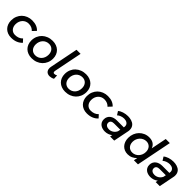

<svg xmlns="http://www.w3.org/2000/svg" viewBox="372 -2265 3793 3793"><g transform="rotate(45 2268.5 -368.5)"><path d="M268 4Q213.5 4 168.8 -13.5Q124 -31 92.2 -63Q60.5 -95 43.2 -139.5Q26 -184 26 -238Q26 -303.5 48.5 -358Q71 -412.5 110.8 -451.8Q150.5 -491 205 -513Q259.5 -535 323 -535Q394.5 -535 447.8 -513.5Q501 -492 534 -453L464 -379Q439 -407.5 402.8 -423.8Q366.5 -440 318 -440Q280.5 -440 248.2 -425.8Q216 -411.5 192 -385.8Q168 -360 154.5 -324.5Q141 -289 141 -246Q141 -211 151.2 -182.2Q161.5 -153.5 180.2 -132.8Q199 -112 225 -100.5Q251 -89 283 -89Q333.5 -89 375 -105.2Q416.5 -121.5 446 -154L504 -91Q463.5 -45.5 404.2 -20.8Q345 4 268 4Z M895 -535Q952.5 -535 999.2 -517.2Q1046 -499.5 1079 -467.5Q1112 -435.5 1130 -390.8Q1148 -346 1148 -292Q1148 -227 1124.8 -172.5Q1101.5 -118 1060.5 -78.8Q1019.5 -39.5 963.2 -17.8Q907 4 841 4Q783.5 4 737 -13.8Q690.5 -31.5 657.5 -63.8Q624.5 -96 606.8 -140.8Q589 -185.5 589 -240Q589 -305 612 -359.2Q635 -413.5 676 -452.5Q717 -491.5 773 -513.2Q829 -535 895 -535ZM886 -442Q847.5 -442 814.2 -427.5Q781 -413 756.8 -386.8Q732.5 -360.5 718.8 -324.2Q705 -288 705 -245Q705 -210 715.2 -180.8Q725.5 -151.5 744.5 -130.8Q763.5 -110 790.2 -98.5Q817 -87 850 -87Q888.5 -87 921.8 -101.5Q955 -116 979.2 -142Q1003.5 -168 1017.2 -204.2Q1031 -240.5 1031 -284Q1031 -319 1020.8 -348Q1010.5 -377 991.5 -398Q972.5 -419 945.8 -430.5Q919 -442 886 -442Z M1350.5 -742H1464.5L1346.5 -152Q1340.5 -119.5 1349.2 -106.8Q1358 -94 1377.5 -94Q1392.5 -94 1406.8 -99.2Q1421 -104.5 1437.5 -113L1441.5 -22Q1413.5 -7.5 1387.5 -1.2Q1361.5 5 1340.5 5Q1311.5 5 1288 -5.5Q1264.5 -16 1249.8 -35.8Q1235 -55.5 1230 -84Q1225 -112.5 1232.5 -149Z M1829 -535Q1886.5 -535 1933.2 -517.2Q1980 -499.5 2013 -467.5Q2046 -435.5 2064 -390.8Q2082 -346 2082 -292Q2082 -227 2058.8 -172.5Q2035.5 -118 1994.5 -78.8Q1953.5 -39.5 1897.2 -17.8Q1841 4 1775 4Q1717.5 4 1671 -13.8Q1624.5 -31.5 1591.5 -63.8Q1558.5 -96 1540.8 -140.8Q1523 -185.5 1523 -240Q1523 -305 1546 -359.2Q1569 -413.5 1610 -452.5Q1651 -491.5 1707 -513.2Q1763 -535 1829 -535ZM1820 -442Q1781.5 -442 1748.2 -427.5Q1715 -413 1690.8 -386.8Q1666.5 -360.5 1652.8 -324.2Q1639 -288 1639 -245Q1639 -210 1649.2 -180.8Q1659.5 -151.5 1678.5 -130.8Q1697.5 -110 1724.2 -98.5Q1751 -87 1784 -87Q1822.5 -87 1855.8 -101.5Q1889 -116 1913.2 -142Q1937.5 -168 1951.2 -204.2Q1965 -240.5 1965 -284Q1965 -319 1954.8 -348Q1944.5 -377 1925.5 -398Q1906.5 -419 1879.8 -430.5Q1853 -442 1820 -442Z M2383 4Q2328.5 4 2283.8 -13.5Q2239 -31 2207.2 -63Q2175.5 -95 2158.2 -139.5Q2141 -184 2141 -238Q2141 -303.5 2163.5 -358Q2186 -412.5 2225.8 -451.8Q2265.5 -491 2320 -513Q2374.5 -535 2438 -535Q2509.5 -535 2562.8 -513.5Q2616 -492 2649 -453L2579 -379Q2554 -407.5 2517.8 -423.8Q2481.5 -440 2433 -440Q2395.5 -440 2363.2 -425.8Q2331 -411.5 2307 -385.8Q2283 -360 2269.5 -324.5Q2256 -289 2256 -246Q2256 -211 2266.2 -182.2Q2276.5 -153.5 2295.2 -132.8Q2314 -112 2340 -100.5Q2366 -89 2398 -89Q2448.5 -89 2490 -105.2Q2531.5 -121.5 2561 -154L2619 -91Q2578.5 -45.5 2519.2 -20.8Q2460 4 2383 4Z M3031.5 0 3041.5 -49Q3012 -24 2971.2 -9.5Q2930.5 5 2885.5 5Q2853.5 5 2820.8 -3.5Q2788 -12 2761.8 -30.8Q2735.5 -49.5 2719 -79.5Q2702.5 -109.5 2702.5 -152.5Q2702.5 -194.5 2718.8 -225.8Q2735 -257 2762.2 -277.8Q2789.5 -298.5 2825 -308.8Q2860.5 -319 2899.5 -319H3095L3096 -323Q3099 -336.5 3099 -350Q3099 -378 3088 -396.5Q3077 -415 3059.8 -426.2Q3042.5 -437.5 3021 -442.2Q2999.5 -447 2979 -447Q2959 -447 2938.2 -443Q2917.5 -439 2898 -431.8Q2878.5 -424.5 2861.8 -414.5Q2845 -404.5 2832 -392L2785 -466Q2801.5 -481.5 2825.2 -494.2Q2849 -507 2877 -516Q2905 -525 2936 -530Q2967 -535 2998.5 -535Q3022 -535 3047 -531.8Q3072 -528.5 3096 -521Q3120 -513.5 3141.5 -501Q3163 -488.5 3179.2 -469.5Q3195.5 -450.5 3205 -425Q3214.5 -399.5 3214.5 -365.5Q3214.5 -356.5 3213.8 -345.8Q3213 -335 3210.5 -324L3146 0ZM2915 -82.5Q2939 -82.5 2962 -89.5Q2985 -96.5 3005 -109.5Q3025 -122.5 3040.8 -140.8Q3056.5 -159 3066.5 -181V-176L3079 -237H2904.5Q2885.5 -237 2868.8 -233.2Q2852 -229.5 2839.2 -220.8Q2826.5 -212 2819 -198.2Q2811.5 -184.5 2811.5 -164Q2811.5 -139.5 2821.8 -123.8Q2832 -108 2847.5 -98.8Q2863 -89.5 2881.2 -86Q2899.5 -82.5 2915 -82.5Z M3523.5 5Q3474 5 3433.2 -12.2Q3392.5 -29.5 3363.5 -61Q3334.5 -92.5 3318.5 -136.5Q3302.5 -180.5 3302.5 -234Q3302.5 -298 3324.5 -353.2Q3346.5 -408.5 3385.5 -449Q3424.5 -489.5 3477.5 -512.8Q3530.5 -536 3592.5 -536Q3663.5 -536 3710.5 -505.5Q3757.5 -475 3778.5 -416L3843.5 -742H3957.5L3809.5 0H3695.5L3711.5 -78Q3675.5 -39 3627.8 -17Q3580 5 3523.5 5ZM3562.5 -84Q3601.5 -84 3635.5 -99.8Q3669.5 -115.5 3694.5 -143Q3719.5 -170.5 3734 -207.2Q3748.5 -244 3748.5 -286Q3748.5 -321 3738.5 -349.5Q3728.5 -378 3709.8 -398.2Q3691 -418.5 3665 -429.8Q3639 -441 3606.5 -441Q3567.5 -441 3533.2 -425Q3499 -409 3473.5 -381.5Q3448 -354 3433.2 -317.2Q3418.5 -280.5 3418.5 -239Q3418.5 -204 3429 -175.5Q3439.5 -147 3458.2 -126.8Q3477 -106.5 3503.8 -95.2Q3530.5 -84 3562.5 -84Z M4303.5 0 4313.5 -49Q4284 -24 4243.2 -9.5Q4202.5 5 4157.5 5Q4125.5 5 4092.8 -3.5Q4060 -12 4033.8 -30.8Q4007.5 -49.5 3991 -79.5Q3974.5 -109.5 3974.5 -152.5Q3974.5 -194.5 3990.8 -225.8Q4007 -257 4034.2 -277.8Q4061.5 -298.5 4097 -308.8Q4132.5 -319 4171.5 -319H4367L4368 -323Q4371 -336.5 4371 -350Q4371 -378 4360 -396.5Q4349 -415 4331.8 -426.2Q4314.5 -437.5 4293 -442.2Q4271.5 -447 4251 -447Q4231 -447 4210.2 -443Q4189.5 -439 4170 -431.8Q4150.5 -424.5 4133.8 -414.5Q4117 -404.5 4104 -392L4057 -466Q4073.5 -481.5 4097.2 -494.2Q4121 -507 4149 -516Q4177 -525 4208 -530Q4239 -535 4270.5 -535Q4294 -535 4319 -531.8Q4344 -528.5 4368 -521Q4392 -513.5 4413.5 -501Q4435 -488.5 4451.2 -469.5Q4467.5 -450.5 4477 -425Q4486.5 -399.5 4486.5 -365.5Q4486.5 -356.5 4485.8 -345.8Q4485 -335 4482.5 -324L4418 0ZM4187 -82.5Q4211 -82.5 4234 -89.5Q4257 -96.5 4277 -109.5Q4297 -122.5 4312.8 -140.8Q4328.5 -159 4338.5 -181V-176L4351 -237H4176.5Q4157.5 -237 4140.8 -233.2Q4124 -229.5 4111.2 -220.8Q4098.5 -212 4091 -198.2Q4083.5 -184.5 4083.5 -164Q4083.5 -139.5 4093.8 -123.8Q4104 -108 4119.5 -98.8Q4135 -89.5 4153.2 -86Q4171.5 -82.5 4187 -82.5Z"/></g></svg>

Font: Argentum Sans
Style: Italic
Weight: 400
Italic angle: -11.3099°
Designer: Julieta Ulanovsky, Owen Earl, Rasmus Andersson, Cristiano Sobral
Foundry: The Argentum Sans Project Authors
Version: Version 3.131; ttfautohint (v1.8.4.7-5d5b-dirty)